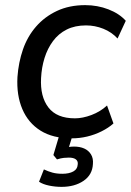

<svg xmlns="http://www.w3.org/2000/svg" viewBox="-20 -530 510 748"><path d="M259 9Q186 9 138 -21Q90 -51 67 -105Q44 -159 48 -230Q52 -287 69.5 -337.5Q87 -388 120.5 -426.5Q154 -465 202 -487.5Q250 -510 312 -510Q360 -510 402.5 -493.5Q445 -477 470 -449L438 -380Q415 -405 382.5 -418Q350 -431 315 -431Q272 -431 240 -415Q208 -399 186.5 -370Q165 -341 153.5 -304Q142 -267 140 -226Q136 -154 168.5 -111.5Q201 -69 272 -69Q302 -69 336.5 -82Q371 -95 397 -119L422 -49Q403 -32 376 -18.5Q349 -5 319.5 2Q290 9 259 9ZM220 198Q195 198 171 193Q147 188 132 178L151 130Q168 138 184.5 142.5Q201 147 223 147Q249 147 265.5 138Q282 129 283 109Q284 97 275 90.5Q266 84 248 84Q240 84 229 85Q218 86 202 91L188 74L216 -20H268L244 58L220 49Q233 45 245.5 43Q258 41 268 41Q291 41 308 48.5Q325 56 334.5 71.5Q344 87 342 109Q340 151 305.5 174.5Q271 198 220 198Z"/></svg>

Font: Nunitoga
Style: Medium Italic
Weight: 500
Italic angle: -9°
Designer: Vernon Adams
Foundry: Vernon Adams
Version: Version 1.0